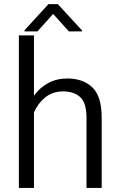

<svg xmlns="http://www.w3.org/2000/svg" viewBox="-20 -924 590 944"><path d="M147 -750V-453.1Q174.8 -492.7 216.6 -515.4Q258.3 -538.1 310.5 -538.1Q389.2 -538.1 434.6 -493.9Q480 -449.7 480 -345.2V0H405.3V-345.7Q405.3 -417.5 374.8 -446Q344.2 -474.6 290 -474.6Q237.8 -474.6 201.4 -444.3Q165 -414.1 147 -371.1V0H72.8V-750ZM264.2 -903.8 383.3 -774.4V-769.5H318.8L241.2 -855.5L164.1 -769.5H100.6V-775.4L218.3 -903.8Z"/></svg>

Font: Vazirmatn RD UI Light
Style: Regular
Weight: 300
Designer: Saber Rastikerdar
Foundry: Saber Rastikerdar
Version: Version 33.003